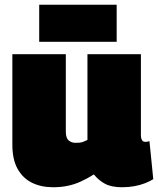

<svg xmlns="http://www.w3.org/2000/svg" viewBox="-20 -778 666 808"><path d="M204 10Q153 10 114.5 -9Q76 -28 54 -67.5Q32 -107 32 -169V-550H257V-224Q257 -197 269 -187Q281 -177 297 -177Q306 -177 313.5 -177.5Q321 -178 329.5 -181Q338 -184 348 -189V-550H573V-209Q573 -199 575.5 -192.5Q578 -186 582 -183.5Q586 -181 591 -181Q601 -181 609 -184L625 -24Q611 -15 590.5 -7Q570 1 545.5 5.5Q521 10 494 10Q449 10 422 -4.5Q395 -19 375 -44Q348 -27 321 -14.5Q294 -2 265 4Q236 10 204 10ZM145 -602V-758H471V-602Z"/></svg>

Font: Georama ExtraCondensed Thin Black
Style: Regular
Weight: 900
Version: Version 1.001